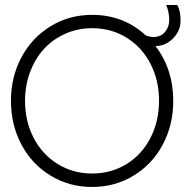

<svg xmlns="http://www.w3.org/2000/svg" viewBox="-20 -731 752 763"><path d="M23.5 -330.5Q23.5 -425.5 65.5 -503.8Q107.5 -582 181.5 -627Q255.5 -672 346 -672Q471 -672 559.5 -590Q575 -584 590 -584Q619 -584 635.8 -604Q652.5 -624 652.5 -652Q652.5 -683 640.5 -711H684.5Q697.5 -688.5 697.5 -648Q697.5 -609 667.8 -578.5Q638 -548 598 -548Q668.5 -455.5 668.5 -330.5Q668.5 -235 627 -156.8Q585.5 -78.5 511.2 -33.2Q437 12 346 12Q255 12 180.8 -33.2Q106.5 -78.5 65 -156.8Q23.5 -235 23.5 -330.5ZM79.5 -330.5Q79.5 -249.5 113.5 -183.5Q147.5 -117.5 208.8 -79.5Q270 -41.5 346 -41.5Q422.5 -41.5 483.5 -79.5Q544.5 -117.5 578.2 -183.5Q612 -249.5 612 -330.5Q612 -411.5 578.2 -477.2Q544.5 -543 483.5 -581Q422.5 -619 346 -619Q289 -619 239.2 -596.8Q189.5 -574.5 154.5 -536.2Q119.5 -498 99.5 -444.5Q79.5 -391 79.5 -330.5Z"/></svg>

Font: League Spartan Light
Style: Regular
Weight: 277
Foundry: The League of Moveable Type
Version: Version 2.002